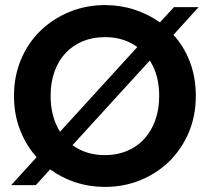

<svg xmlns="http://www.w3.org/2000/svg" viewBox="-20 -728 825 755"><path d="M750 -351Q750 -272 722 -206.5Q694 -141 645.5 -93.5Q597 -46 532 -19.5Q467 7 393 7Q332 7 277 -11Q222 -29 177 -62L121 0H24L124 -110Q82 -157 58.5 -218Q35 -279 35 -351Q35 -429 63 -495Q91 -561 140 -608Q189 -655 254 -681.5Q319 -708 393 -708Q454 -708 509 -690Q564 -672 609 -640L664 -700H761L662 -591Q704 -545 727 -484Q750 -423 750 -351ZM179 -351Q179 -269 216 -210L520 -543Q467 -582 393 -582Q345 -582 306 -566Q267 -550 238.5 -520Q210 -490 194.5 -447Q179 -404 179 -351ZM393 -118Q440 -118 479.5 -134.5Q519 -151 547 -181.5Q575 -212 590.5 -255Q606 -298 606 -351Q606 -433 569 -490L265 -157Q291 -138 323 -128Q355 -118 393 -118Z"/></svg>

Font: SVN-Poppins SemiBold
Style: Regular
Weight: 600
Designer: Ninad Kale (Devanagari), Jonny Pinhorn (Latin)
Foundry: Indian Type Foundry
Version: Version 3.002 2017